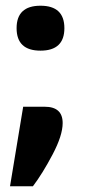

<svg xmlns="http://www.w3.org/2000/svg" viewBox="-20 -518 303 671"><path d="M121.5 -341Q38 -341 38 -419.5Q38 -498 121.5 -498Q205 -498 205 -419.5Q205 -341 121.5 -341ZM136 -145Q199 -145 199 -88Q199 -45 164 21.5Q129 88 95 133H15L61 -145Z"/></svg>

Font: Khand
Style: Bold
Weight: 700
Designer: Devanagari: Sanchit Sawaria, Jyotish Sonowal; Latin: Satya Rajpurohit
Foundry: Indian Type Foundry
Version: Version 1.101;PS 1.0;hotconv 1.0.78;makeotf.lib2.5.61930; tt